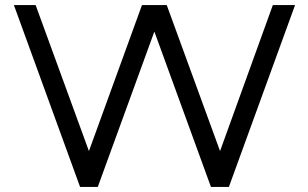

<svg xmlns="http://www.w3.org/2000/svg" viewBox="-20 -740 1219 760"><path d="M1060 -720H1148L886 0H815L591 -615L367 0H297L35 -720H121L332 -142L542 -720H640L851 -142Z"/></svg>

Font: Orbitron
Style: Regular
Weight: 400
Designer: Matt McInerney
Foundry: Matt McInerney
Version: 1.000